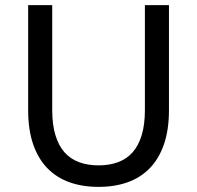

<svg xmlns="http://www.w3.org/2000/svg" viewBox="-20 -720 770 750"><path d="M365 10Q428 10 478.5 -8Q529 -26 565 -63Q601 -100 620.5 -156.5Q640 -213 640 -290V-700H546V-290Q546 -233 533.5 -192Q521 -151 498 -125Q475 -99 441 -86.5Q407 -74 365 -74Q323 -74 289 -86.5Q255 -99 232 -125Q209 -151 196.5 -192Q184 -233 184 -290V-700H90V-290Q90 -213 109.5 -156.5Q129 -100 165 -63Q201 -26 251.5 -8Q302 10 365 10Z"/></svg>

Font: Golos Text VF
Style: Regular
Weight: 400
Designer: A.Korolkova, Vitaly Kuzmin
Foundry: ParaType Ltd
Version: Version 2.005